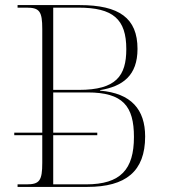

<svg xmlns="http://www.w3.org/2000/svg" viewBox="-20 -734 669 754"><path d="M49 0H323C474 0 550 -61 550 -198C550 -304 495 -368 373 -378V-380C462 -395 520 -437 520 -542C520 -663 448 -714 293 -714H49V-704H84C135 -704 146 -690 146 -620V-213H36V-203H146V-95C146 -24 135 -10 84 -10H49ZM290 -381H189V-704H288C424 -704 476 -659 476 -541C476 -436 436 -381 290 -381ZM318 -10H189V-203H362V-213H189V-371H324C463 -371 506 -317 506 -196C506 -69 454 -10 318 -10Z"/></svg>

Font: Noto Serif Display ExtraLight
Style: Regular
Weight: 200
Designer: Monotype Design Team
Foundry: Monotype Imaging Inc.
Version: Version 2.009